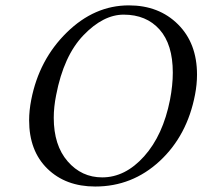

<svg xmlns="http://www.w3.org/2000/svg" viewBox="-20 -678 747 708"><path d="M436 -624Q360.8 -624 287.8 -548.1Q214.8 -472.2 187 -327.1Q178.2 -283.2 178.2 -243.7Q178.2 -142.1 229.5 -83Q280.8 -23.9 356.9 -23.9Q441.9 -23.9 511.5 -101.6Q581.1 -179.2 606.9 -310.1Q617.2 -363.8 617.2 -410.2Q617.2 -514.2 568.4 -569.1Q519.5 -624 436 -624ZM699.2 -329.1Q670.4 -178.2 569.1 -84.2Q467.8 9.8 331.1 9.8Q222.2 9.8 154.8 -55.9Q87.4 -121.6 87.4 -234.4Q87.4 -270.5 95.2 -310.1Q124 -458 226.1 -558.1Q328.1 -658.2 455.1 -658.2Q565.9 -658.2 636.2 -588.4Q706.5 -518.6 706.5 -402.8Q706.5 -366.7 699.2 -329.1Z"/></svg>

Font: Linux Libertine
Style: Italic
Weight: 400
Italic angle: -12°
Designer: Philipp H. Poll
Foundry: Philipp H. Poll
Version: Version 5.1.6 ; ttfautohint (v0.9)